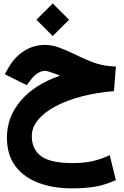

<svg xmlns="http://www.w3.org/2000/svg" viewBox="-20 -728 698 1079"><path d="M184.6 -617.2 276.4 -708.5 368.2 -617.2 276.4 -525.4ZM317.4 -302.7Q311 -305.2 304.7 -307.9Q298.3 -310.5 292.5 -312.5Q245.1 -330.1 232.9 -330.1Q214.8 -330.1 194.1 -317.9Q173.3 -305.7 158.2 -285.6L129.9 -249.5L6.8 -311L29.8 -351.1Q62.5 -407.7 115.7 -441.7Q168.9 -475.6 233.4 -475.6Q271 -475.6 310.5 -461.4Q350.1 -447.3 394 -425.8Q438.5 -404.3 469.7 -390.9Q501 -377.4 526.1 -369.9Q551.3 -362.3 575.9 -358.9Q600.6 -355.5 631.3 -354L620.6 -215.8Q521 -208 436.8 -185.5Q352.5 -163.1 290 -129.4Q227.5 -95.7 193.1 -53.5Q158.7 -11.2 158.7 36.6Q158.7 110.8 211.2 149.7Q263.7 188.5 389.6 188.5Q450.2 188.5 498.3 178Q546.4 167.5 596.7 144L630.9 283.7Q574.7 310.5 516.8 320.6Q459 330.6 382.8 330.6Q280.8 330.6 198.2 300.3Q115.7 270 67.4 206.8Q19 143.6 19 44.4Q19 -70.8 96.9 -162.4Q174.8 -253.9 317.4 -302.7Z"/></svg>

Font: Vazir Black WOL-UI
Style: Black-WOL-UI
Weight: 900
Designer: Saber Rastikerdar
Foundry: Saber Rastikerdar
Version: Version 30.0.0